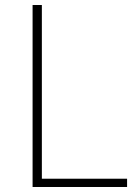

<svg xmlns="http://www.w3.org/2000/svg" viewBox="-20 -746 548 766"><path d="M110 0H487V-33H147V-726H110Z"/></svg>

Font: Noto Sans CJK HK Thin
Style: Regular
Weight: 100
Designer: Ryoko NISHIZUKA 西塚涼子 (kana, bopomofo & ideographs); Paul D. Hunt (Latin, Greek & Cyrillic); Sandoll Communications 산돌커뮤니
Foundry: Adobe
Version: Version 2.004;hotconv 1.0.118;makeotfexe 2.5.65603